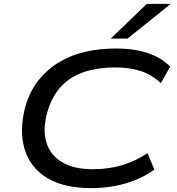

<svg xmlns="http://www.w3.org/2000/svg" viewBox="-20 -965 914 994"><path d="M452 9Q308 9 221 -45.5Q134 -100 106.5 -196Q79 -292 111 -413Q135 -495 181 -551.5Q227 -608 288.5 -644.5Q350 -681 424.5 -697.5Q499 -714 580 -714Q672 -714 743 -691Q814 -668 861 -620L813 -535Q764 -579 708 -597.5Q652 -616 576 -616Q491 -616 420.5 -594Q350 -572 300.5 -521.5Q251 -471 226 -388Q200 -297 219.5 -230Q239 -163 300 -126Q361 -89 460 -89Q540 -89 608 -108.5Q676 -128 744 -172L779 -87Q736 -56 684.5 -34.5Q633 -13 574 -2Q515 9 452 9ZM553 -765 740 -945H864L640 -765Z"/></svg>

Font: Nunito Sans 7pt Expanded Medium
Style: Italic
Weight: 500
Width: 7
Italic angle: -9°
Designer: Vernon Adams
Foundry: Vernon Adams
Version: Version 3.101;gftools[0.9.27]